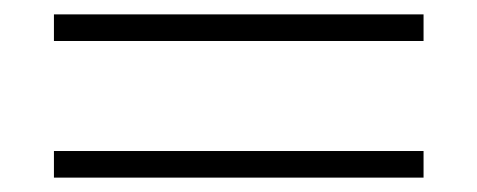

<svg xmlns="http://www.w3.org/2000/svg" viewBox="-20 -421 664 267"><path d="M55 -401H569V-364H55ZM55 -211H569V-174H55Z"/></svg>

Font: Nyght Serif
Style: Regular
Weight: 400
Designer: Maksym Kobuzan
Version: Version 0.410